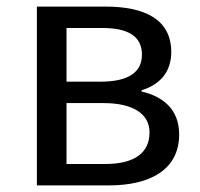

<svg xmlns="http://www.w3.org/2000/svg" viewBox="-20 -563 607 583"><path d="M92 0H310C435 0 524 -47 524 -155C524 -233 472 -271 410 -285V-289C466 -306 500 -345 500 -405C500 -504 420 -543 300 -543H92ZM182 -315V-478H291C376 -478 411 -448 411 -397C411 -347 375 -315 285 -315ZM182 -65V-250H294C386 -250 434 -216 434 -161C434 -100 390 -65 299 -65Z"/></svg>

Font: Noto Sans Mono CJK SC
Style: Regular
Weight: 400
Designer: Ryoko NISHIZUKA 西塚涼子 (kana, bopomofo & ideographs); Paul D. Hunt (Latin, Greek & Cyrillic); Sandoll Communications 산돌커뮤니
Foundry: Adobe
Version: Version 2.004;hotconv 1.0.118;makeotfexe 2.5.65603